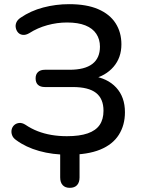

<svg xmlns="http://www.w3.org/2000/svg" viewBox="-20 -734 678 922"><path d="M315 168Q293 168 281 155Q269 142 269 118V-47H362V118Q362 142 350 155Q338 168 315 168ZM308 9Q232 9 168 -9Q104 -27 58 -61Q43 -71 38 -85Q33 -99 36 -112Q39 -125 48.5 -133.5Q58 -142 72 -143.5Q86 -145 102 -135Q130 -116 161 -104Q192 -92 227 -86Q262 -80 301 -80Q362 -80 401 -93.5Q440 -107 458.5 -134Q477 -161 477 -202Q477 -260 441 -288Q405 -316 330 -316H196Q174 -316 162.5 -326.5Q151 -337 151 -358Q151 -377 162.5 -388Q174 -399 196 -399H314Q387 -399 423.5 -427Q460 -455 460 -510Q460 -545 442.5 -571.5Q425 -598 390 -612Q355 -626 302 -626Q254 -626 207 -613Q160 -600 121 -575Q104 -565 90 -566.5Q76 -568 67.5 -577Q59 -586 56 -599.5Q53 -613 58.5 -626Q64 -639 79 -649Q127 -682 187.5 -698Q248 -714 312 -714Q396 -714 451.5 -690Q507 -666 535 -622.5Q563 -579 563 -521Q563 -457 525 -413Q487 -369 422 -354V-369Q496 -359 538 -313.5Q580 -268 580 -195Q580 -133 550.5 -86.5Q521 -40 461 -15.5Q401 9 308 9Z"/></svg>

Font: Nunito SemiBold
Style: Regular
Weight: 600
Designer: Vernon Adams
Foundry: Vernon Adams
Version: Version 3.602